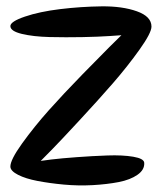

<svg xmlns="http://www.w3.org/2000/svg" viewBox="-20 -582 500 596"><path d="M12.2 -501Q12.2 -485.4 47.6 -476.8Q83 -468.3 133.8 -467Q184.6 -465.8 235.4 -466.8Q286.1 -467.8 321.3 -470.2L356.9 -472.7Q342.8 -459 319.6 -436Q296.4 -413.1 236.6 -351.8Q176.8 -290.5 131.3 -239.5Q85.9 -188.5 48.8 -137Q11.7 -85.4 12.2 -64.5Q12.7 -51.3 36.1 -39.3Q59.6 -27.3 96.4 -20.3Q133.3 -13.2 178.2 -9Q223.1 -4.9 267.6 -7.3Q312 -9.8 348.4 -16.8Q384.8 -23.9 407 -39.6Q429.2 -55.2 427.7 -76.7Q426.8 -89.8 393.6 -95.5Q360.4 -101.1 313.2 -99.4Q266.1 -97.7 219 -94.2Q171.9 -90.8 139.2 -86.9L106.4 -82.5Q120.6 -96.7 143.8 -120.4Q167 -144 226.1 -207.8Q285.2 -271.5 330.6 -323.7Q376 -376 413.1 -428Q450.2 -480 450.2 -499.5Q450.2 -530.8 405 -546.9Q359.9 -563 295.4 -562.3Q231 -561.5 166.7 -553.7Q102.5 -545.9 57.4 -530.5Q12.2 -515.1 12.2 -501Z"/></svg>

Font: Superheroes Libre
Style: Regular
Weight: 400
Version: Version 001.000